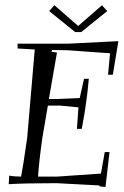

<svg xmlns="http://www.w3.org/2000/svg" viewBox="-20 -702 478 742"><path d="M169.9 -659.2 190.4 -681.6 282.2 -601.6 374 -681.6 394.5 -659.2 293.9 -578.1H270.5ZM13.7 9.8 15.6 -23.4Q35.2 -19.5 61.5 -19.5Q68.4 -52.7 85 -168.9L114.3 -510.7L47.9 -514.6V-533.2H244.1L437.5 -543L416 -413.1H397.5L405.3 -496.1L241.2 -507.8L181.6 -508.8L178.7 -502L200.2 -499L168.9 -319.3H195.3L288.1 -323.2L304.7 -397.5H323.2Q318.4 -341.8 312.5 -303.7Q308.6 -270.5 295.9 -204.1H277.3L283.2 -287.1L212.9 -293.9H165L143.6 -168.9Q130.9 -79.1 127 -19.5H200.2L370.1 -31.2L384.8 -114.3H403.3L387.7 20.5L366.2 18.6L363.3 14.6L199.2 5.9Q74.2 5.9 13.7 9.8Z"/></svg>

Font: Kleymisska
Style: Regular
Weight: 500
Italic angle: -8°
Designer: gluk
Foundry: gluk
Version: Version 0.298